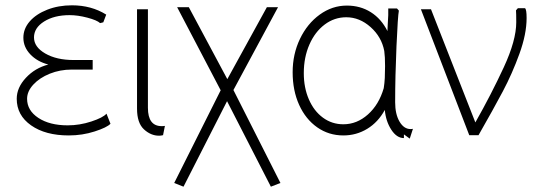

<svg xmlns="http://www.w3.org/2000/svg" viewBox="-20 -511 2026 723"><path d="M162 -268Q120 -279 94 -306.5Q68 -334 68 -369Q68 -403 92 -430.5Q116 -458 158 -474.5Q200 -491 251 -491Q324 -491 380 -456L369 -427L357 -424Q345 -435 309 -444.5Q273 -454 242 -454Q184 -454 146 -430Q108 -406 108 -370Q108 -334 150.5 -309.5Q193 -285 257 -285H329V-249H250Q206 -249 167.5 -233.5Q129 -218 105.5 -192.5Q82 -167 82 -139Q82 -95 124.5 -67Q167 -39 235 -39Q280 -39 324 -53.5Q368 -68 381 -83L396 -45Q383 -31 336.5 -16Q290 -1 239 -1Q151 -1 97 -39Q43 -77 43 -139Q43 -181 77.5 -218Q112 -255 162 -268Z M537 -476V-105Q537 -36 589 -36Q597 -36 601 -37L594 -2Q586 0 579 0Q548 0 522 -24Q496 -48 496 -102V-476Z M647 -484H691L836 -213L985 -484H1027L859 -172L1036 178L1000 192L835 -130L671 192L636 178L811 -171Z M1286 -490Q1337 -490 1376.5 -465Q1416 -440 1439 -394L1440 -418Q1443 -459 1442 -479H1475L1482 -471Q1478 -451 1473 -337Q1468 -223 1468 -126Q1468 -81 1484.5 -53Q1501 -25 1526 -25Q1532 -25 1535 -26L1523 11L1501 -5V9Q1474 9 1453.5 -22.5Q1433 -54 1429 -97Q1404 -51 1363 -26Q1322 -1 1273 -1Q1218 -1 1174.5 -31.5Q1131 -62 1106.5 -116Q1082 -170 1082 -239Q1082 -307 1109.5 -364.5Q1137 -422 1184 -456Q1231 -490 1286 -490ZM1273 -43Q1324 -43 1365.5 -80Q1407 -117 1425 -179Q1428 -198 1429 -217.5Q1430 -237 1430 -262Q1430 -298 1427 -319Q1417 -372 1375.5 -409Q1334 -446 1284 -446Q1239 -446 1202.5 -418.5Q1166 -391 1145 -343Q1124 -295 1124 -236V-235Q1124 -181 1143 -137Q1162 -93 1196 -68Q1230 -43 1273 -43Z M1770 -50Q1830 -156 1877 -257.5Q1924 -359 1924 -427Q1924 -463 1923 -472L1930 -480H1957Q1963 -476 1963 -443Q1963 -383 1936 -308.5Q1909 -234 1873.5 -167Q1838 -100 1782 -2H1747L1565 -476H1603Z"/></svg>

Font: Gmarket Sans TTF Light
Style: Regular
Weight: 300
Designer: Creative Director : Sungho Lee; Art Director : Kiwoong Choi; Project Manager : Sori Yang, Jongwook Yoon; Font Designer :
Foundry: Sandoll Inc.
Version: Version 1.000;hotconv 1.0.109;makeotfexe 2.5.65596